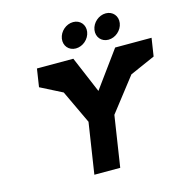

<svg xmlns="http://www.w3.org/2000/svg" viewBox="-146 -1211 1303 1348"><g transform="rotate(-15 505.0 -537.0)"><path d="M745.2 -825H1009.8L989.7 -694L806.8 -613.5L617.6 -370L561 0H373L429.6 -370L314.9 -613.5L156.7 -694L176.7 -825H441.2L552.8 -561ZM742.8 -1074C691.8 -1074 644.6 -1033 636.8 -982C629 -931 663.7 -890 714.7 -890C765.7 -890 813 -931 820.8 -982C828.6 -1033 793.8 -1074 742.8 -1074ZM505.8 -1074C454.8 -1074 407.6 -1033 399.8 -982C392 -931 426.7 -890 477.7 -890C528.7 -890 576 -931 583.8 -982C591.6 -1033 556.8 -1074 505.8 -1074Z"/></g></svg>

Font: Sztylet
Style: BdObl
Weight: 700
Foundry: Cannot Into Space Fonts, PlusOne Fonts
Version: Version 0.12